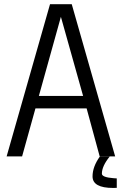

<svg xmlns="http://www.w3.org/2000/svg" viewBox="-20 -760 592 933"><path d="M529.8 153.3Q429.7 153.3 429.7 97.2Q429.7 50.3 465.3 0.5H513.2Q475.1 47.4 475.1 84Q475.1 101.6 532.2 106Q541 106.9 547.4 106.9V152.8ZM168.9 -293.9H383.8L275.9 -678.2ZM12.2 0 223.1 -739.7H328.6L539.6 0H464.4L400.9 -233.4H152.3L87.4 0Z"/></svg>

Font: News Cycle
Style: Regular
Weight: 500
Version: Version 0.5.2